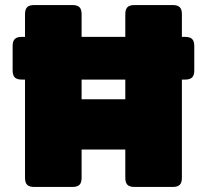

<svg xmlns="http://www.w3.org/2000/svg" viewBox="-20 -740 819 760"><path d="M303 -347H476V-425H303ZM303 -36Q303 -17 294.5 -8.5Q286 0 267 0H115Q96 0 87.5 -8.5Q79 -17 79 -36V-425H66Q47 -425 38.5 -433.5Q30 -442 30 -461V-558Q30 -577 38.5 -585.5Q47 -594 66 -594H79V-684Q79 -703 87.5 -711.5Q96 -720 115 -720H267Q286 -720 294.5 -711.5Q303 -703 303 -684V-594H476V-684Q476 -703 484.5 -711.5Q493 -720 512 -720H664Q683 -720 691.5 -711.5Q700 -703 700 -684V-594H713Q732 -594 740.5 -585.5Q749 -577 749 -558V-461Q749 -442 740.5 -433.5Q732 -425 713 -425H700V-36Q700 -17 691.5 -8.5Q683 0 664 0H512Q493 0 484.5 -8.5Q476 -17 476 -36V-148H303Z"/></svg>

Font: Bungee
Style: Regular
Weight: 400
Designer: David Jonathan Ross
Foundry: David Jonathan Ross
Version: Version 1.001;PS 1.0;hotconv 1.0.72;makeotf.lib2.5.5900